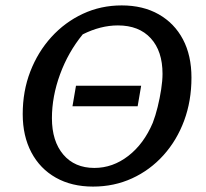

<svg xmlns="http://www.w3.org/2000/svg" viewBox="-20 -680 760 710"><path d="M324 10Q245 10 186.5 -23Q128 -56 96 -116.5Q64 -177 64 -258Q64 -343 92 -415.5Q120 -488 170 -543Q220 -598 286.5 -629Q353 -660 430 -660Q509 -660 567 -627Q625 -594 656.5 -534.5Q688 -475 688 -393Q688 -307 661 -234Q634 -161 584.5 -106Q535 -51 468.5 -20.5Q402 10 324 10ZM329 -59Q397 -59 454.5 -103.5Q512 -148 545 -226Q555 -252 563 -284.5Q571 -317 576 -349.5Q581 -382 581 -407Q581 -491 537.5 -538.5Q494 -586 416 -586Q352 -586 286 -553Q232 -487 202 -405Q172 -323 172 -243Q172 -158 214 -108.5Q256 -59 329 -59ZM248 -287 261 -363H502L489 -287Z"/></svg>

Font: Piazzolla SC Medium
Style: Italic
Weight: 500
Italic angle: -11.3°
Designer: Juan Pablo del Peral
Foundry: Huerta Tipografica
Version: Version 1.330